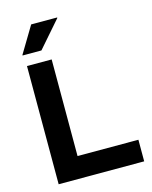

<svg xmlns="http://www.w3.org/2000/svg" viewBox="-130 -975 838 1059"><g transform="rotate(-15 289.0 -445.5)"><path d="M70.8 0V-675H211.7V-123.3H559.2V0ZM62.5 -737.5V-740.8L152.5 -890.8H300.8V-887.5L170 -737.5Z"/></g></svg>

Font: Funnel Display
Style: Bold
Weight: 700
Designer: NORD ID, Kristian Moeller
Foundry: Dicotype
Version: Version 1.000